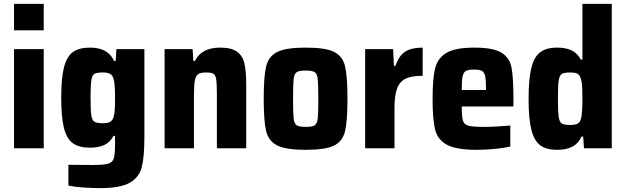

<svg xmlns="http://www.w3.org/2000/svg" viewBox="-20 -763 3221 988"><path d="M52 -607V-743H205V-607ZM52 0V-510H205V0Z M332 192V85Q375 86 457 86Q515 86 537.5 79Q560 72 566 50.5Q572 29 572 -27V-64H564Q547 -31 517 -17Q487 -3 443 -3Q387 -3 355 -26Q323 -49 309 -104.5Q295 -160 295 -260Q295 -362 309.5 -417.5Q324 -473 355.5 -495.5Q387 -518 443 -518Q537 -518 567 -449H575L579 -510H723V-59Q723 44 709.5 97Q696 150 647.5 177.5Q599 205 495 205Q451 205 405 201.5Q359 198 332 192ZM564 -160Q569 -175 570.5 -197.5Q572 -220 572 -260Q572 -331 565 -354Q560 -375 547.5 -382.5Q535 -390 510 -390Q478 -390 466 -383Q454 -376 450 -350.5Q446 -325 446 -260Q446 -194 450 -169Q454 -144 466 -136.5Q478 -129 510 -129Q534 -129 546 -135.5Q558 -142 564 -160Z M827 -510H971L975 -449H983Q1016 -518 1113 -518Q1170 -518 1199 -497.5Q1228 -477 1237.5 -437Q1247 -397 1247 -327V0H1096V-273Q1096 -332 1092.5 -354.5Q1089 -377 1078.5 -383.5Q1068 -390 1039 -390Q1010 -390 998 -380Q986 -370 982 -345.5Q978 -321 978 -264V0H827Z M1337 -255Q1337 -370 1349.5 -421.5Q1362 -473 1406.5 -495.5Q1451 -518 1553 -518Q1655 -518 1699 -496Q1743 -474 1755.5 -422.5Q1768 -371 1768 -255Q1768 -139 1755.5 -87.5Q1743 -36 1699 -14Q1655 8 1553 8Q1451 8 1406.5 -14.5Q1362 -37 1349.5 -88.5Q1337 -140 1337 -255ZM1618 -255Q1618 -330 1615 -356.5Q1612 -383 1599.5 -391.5Q1587 -400 1553 -400Q1519 -400 1506.5 -391.5Q1494 -383 1491 -356.5Q1488 -330 1488 -255Q1488 -180 1491 -153.5Q1494 -127 1506.5 -118.5Q1519 -110 1553 -110Q1587 -110 1599.5 -118.5Q1612 -127 1615 -153.5Q1618 -180 1618 -255Z M1859 -510H2003L2007 -424H2015Q2033 -477 2065.5 -497.5Q2098 -518 2155 -518V-373Q2100 -373 2069 -359Q2038 -345 2024 -309.5Q2010 -274 2010 -209V0H1859Z M2622 -215H2356Q2356 -163 2362 -143Q2368 -123 2389.5 -116.5Q2411 -110 2468 -110Q2524 -110 2606 -117V-9Q2578 -2 2529 3Q2480 8 2433 8Q2328 8 2280 -18Q2232 -44 2219 -96Q2206 -148 2206 -254Q2206 -358 2219 -411Q2232 -464 2277.5 -491Q2323 -518 2420 -518Q2517 -518 2559.5 -492.5Q2602 -467 2612 -416.5Q2622 -366 2622 -254ZM2356 -300H2481Q2481 -350 2476.5 -371Q2472 -392 2459.5 -398.5Q2447 -405 2419 -405Q2390 -405 2377.5 -398Q2365 -391 2360.5 -370Q2356 -349 2356 -300Z M2700 -254Q2700 -356 2714 -413Q2728 -470 2759.5 -494Q2791 -518 2847 -518Q2891 -518 2921 -504Q2951 -490 2969 -456H2977V-743H3128V0H2985L2981 -60H2972Q2943 8 2848 8Q2792 8 2760.5 -15Q2729 -38 2714.5 -94.5Q2700 -151 2700 -254ZM2970 -153Q2977 -181 2977 -255Q2977 -285 2976 -310.5Q2975 -336 2971 -350Q2966 -374 2954 -382Q2942 -390 2915 -390Q2883 -390 2871 -382.5Q2859 -375 2855 -349Q2851 -323 2851 -255Q2851 -187 2855 -161Q2859 -135 2871 -127.5Q2883 -120 2915 -120Q2940 -120 2952.5 -127Q2965 -134 2970 -153Z"/></svg>

Font: Saira Semi Condensed
Style: Bold
Weight: 700
Width: 4
Designer: Hector Gatti with collaboration of the Omnibus-Type team
Foundry: Omnibus-Type
Version: Version 1.001; ttfautohint (v1.8)